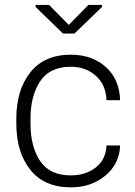

<svg xmlns="http://www.w3.org/2000/svg" viewBox="-20 -764 558 793"><path d="M272.9 -39.6Q332.5 -39.6 374.8 -71.8Q417 -104 419.9 -163.1H476.1Q473.6 -86.9 415 -38.6Q356.4 9.8 272.9 9.8Q163.1 9.8 105.2 -62.7Q47.4 -135.3 47.4 -253.9V-274.4Q47.4 -392.1 105.2 -465.1Q163.1 -538.1 272.5 -538.1Q360.4 -538.1 417 -487.3Q473.6 -436.5 476.1 -350.1H419.9Q417.5 -413.6 376 -450.9Q334.5 -488.3 272.5 -488.3Q185.5 -488.3 145.8 -428.2Q106 -368.2 106 -274.4V-253.9Q106 -158.2 145.8 -98.9Q185.5 -39.6 272.9 -39.6ZM264.2 -661.1 345.2 -743.7H401.4V-735.4L287.6 -625.5H240.2L127 -735.4V-743.7H182.6Z"/></svg>

Font: Franko
Style: Light
Weight: 300
Designer: Google
Version: Version 1.200310; 2013